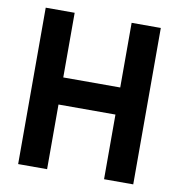

<svg xmlns="http://www.w3.org/2000/svg" viewBox="-77 -740 754 810"><g transform="rotate(10 300.0 -335.0)"><path d="M54 -670V0H178V-277H422V0H547V-670H422V-393H178V-670Z"/></g></svg>

Font: LT Wave Mono Bold
Style: Regular
Weight: 700
Designer: Daniel Lyons
Version: Version 2.5 (Glyphs App)